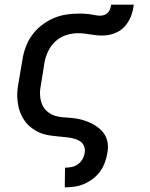

<svg xmlns="http://www.w3.org/2000/svg" viewBox="-20 -586 640 821"><path d="M258 215H257L258 131H259Q272 131 286.5 128Q301 125 313 116.5Q325 108 332.5 95Q340 82 342 68Q345 52 339 38Q333 24 320 16.5Q307 9 291.5 5.5Q276 2 261 0.5Q246 -1 230 -2.5Q214 -4 199 -6Q184 -8 169 -12Q154 -16 141.5 -22.5Q129 -29 116.5 -38Q104 -47 94.5 -58Q85 -69 77.5 -82Q70 -95 65 -109Q60 -123 57.5 -137.5Q55 -152 54 -167.5Q53 -183 54.5 -199Q56 -215 59 -231L76 -331Q80 -358 90 -385Q100 -412 117 -435.5Q134 -459 157.5 -477.5Q181 -496 207.5 -507.5Q234 -519 261.5 -523.5Q289 -528 316 -528Q328 -528 339.5 -527.5Q351 -527 362.5 -525.5Q374 -524 385 -521.5Q396 -519 408 -519Q417 -519 426 -522Q435 -525 441.5 -532Q448 -539 451 -548Q454 -557 455 -566H552Q550 -549 545.5 -532.5Q541 -516 532.5 -500Q524 -484 511.5 -471Q499 -458 483 -449.5Q467 -441 450 -437.5Q433 -434 416 -434Q403 -434 390 -435.5Q377 -437 365 -439Q353 -441 340 -442.5Q327 -444 314 -444Q289 -444 263.5 -436Q238 -428 218 -410Q198 -392 186 -367Q174 -342 170 -317L154 -217Q150 -197 151.5 -176.5Q153 -156 160.5 -138.5Q168 -121 183 -108.5Q198 -96 216.5 -90.5Q235 -85 255.5 -84Q276 -83 296 -80.5Q316 -78 335 -72.5Q354 -67 371 -58.5Q388 -50 403 -38Q418 -26 428 -9.5Q438 7 440.5 27Q443 47 439 68Q436 88 428.5 108.5Q421 129 408.5 146.5Q396 164 378 178Q360 192 340 200.5Q320 209 299.5 212Q279 215 258 215Z"/></svg>

Font: Iosevka Aile Medium Oblique
Style: Regular
Weight: 500
Italic angle: -9°
Designer: Belleve Invis
Foundry: Belleve Invis
Version: Version 31.1.0; ttfautohint (v1.8.4)